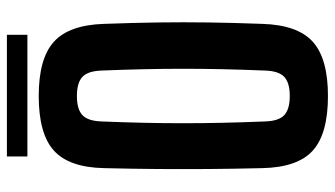

<svg xmlns="http://www.w3.org/2000/svg" viewBox="-222 -716 948 543"><g transform="rotate(-90 251.5 -445.0)"><path d="M251 9Q144 9 96.5 -34Q49 -77 47 -177Q45 -259 44.5 -330Q44 -401 44.5 -472Q45 -543 47 -624Q49 -723 96.5 -766Q144 -809 251 -809Q357 -809 404.5 -766Q452 -723 455 -624Q458 -542 459 -471Q460 -400 459 -329Q458 -258 455 -177Q452 -77 404.5 -34Q357 9 251 9ZM251 -99Q289 -99 305.5 -115Q322 -131 323 -170Q328 -291 328 -400Q328 -509 323 -630Q322 -669 305.5 -685Q289 -701 251 -701Q213 -701 196.5 -685Q180 -669 179 -630Q174 -510 174 -401Q174 -292 179 -170Q180 -131 196.5 -115Q213 -99 251 -99ZM80 -841V-899H424V-841Z"/></g></svg>

Font: Big Shoulders Text ExtraBold
Style: Regular
Weight: 800
Designer: Patric King
Foundry: XO Type Co
Version: Version 1.000; ttfautohint (v1.8.2)